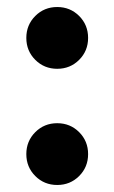

<svg xmlns="http://www.w3.org/2000/svg" viewBox="-20 -527 326 547"><path d="M80.5 -356.5Q55 -382 55 -419Q55 -456 80.5 -481.5Q106 -507 143 -507Q180 -507 205.5 -481.5Q231 -456 231 -419Q231 -382 205.5 -356.5Q180 -331 143 -331Q106 -331 80.5 -356.5ZM80.5 -25.5Q55 -51 55 -88Q55 -125 80.5 -150.5Q106 -176 143 -176Q180 -176 205.5 -150.5Q231 -125 231 -88Q231 -51 205.5 -25.5Q180 0 143 0Q106 0 80.5 -25.5Z"/></svg>

Font: Hind Bold
Style: Regular
Weight: 700
Designer: Manushi Parikh, Satya Rajpurohit
Foundry: Indian Type Foundry
Version: Version 1.201;PS 1.0;hotconv 1.0.78;makeotf.lib2.5.61930; tt